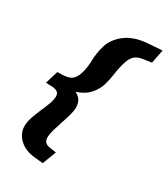

<svg xmlns="http://www.w3.org/2000/svg" viewBox="-211 -841 925 1060"><g transform="rotate(30 251.5 -311.0)"><path d="M34 -270 59 -352.5 94.5 -353.5Q130.5 -355 149.8 -369.2Q169 -383.5 179.5 -418Q191.5 -458 192.2 -504.5Q193 -551 208.5 -603Q224 -654 275.2 -693.5Q326.5 -733 412 -739.5L503 -746L485.5 -658.5L441 -652.5Q402.5 -648 383.5 -631.5Q364.5 -615 354.5 -582.5Q342.5 -545.5 337.2 -505.2Q332 -465 320.5 -426Q308.5 -387.5 280.5 -356.5Q252.5 -325.5 201 -308.5Q228 -294 237.2 -275.2Q246.5 -256.5 246.5 -233Q246.5 -212.5 238.2 -183.5Q230 -154.5 219.2 -123Q208.5 -91.5 200.2 -62.5Q192 -33.5 192 -13Q192 25 233.5 30L274 36L240.5 123.5L185 118Q123.5 112 87.2 76.8Q51 41.5 51 -3Q51 -31.5 61.5 -62.2Q72 -93 85.5 -123.5Q99 -154 109.5 -181.8Q120 -209.5 120 -232Q120 -250.5 108 -259.2Q96 -268 69 -269Z"/></g></svg>

Font: Newsreader Caption
Style: Bold Italic
Weight: 700
Italic angle: -17°
Designer: Hugues Gentile
Foundry: Production Type
Version: Version 1.001